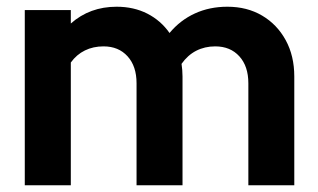

<svg xmlns="http://www.w3.org/2000/svg" viewBox="-20 -551 945 571"><path d="M53.7 0V-521H190.6V-481.1Q246.9 -531 326.9 -531Q377.8 -531 418.1 -510.5Q458.3 -489.9 484.2 -452.9Q515.9 -491 559.6 -511Q603.3 -531 656.2 -531Q714.8 -531 759.4 -504.7Q803.9 -478.5 829.6 -431.7Q855.2 -385 855.2 -323.4V0H718.6V-303.4Q718.6 -354 691.8 -383.5Q665 -413.1 620 -413.1Q589.1 -413.1 563.6 -400.1Q538.2 -387.1 519.9 -361.1Q521.2 -352.3 522 -342.9Q522.8 -333.6 522.8 -323.4V0H386.1V-303.4Q386.1 -354 359.4 -383.5Q332.6 -413.1 287.9 -413.1Q257.2 -413.1 232.6 -401Q207.9 -389 190.6 -365.1V0Z"/></svg>

Font: Red Hat Display
Style: Regular
Weight: 300
Designer: Pentagram, MCKL
Foundry: Pentagram, MCKL
Version: Version 1.023